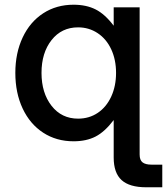

<svg xmlns="http://www.w3.org/2000/svg" viewBox="-20 -588 708 814"><path d="M600 206Q529 206 495.5 175.5Q462 145 462 80V-79Q424 -29 385 -9Q346 11 292 11Q219 11 163 -25.5Q107 -62 76 -128Q45 -194 45 -279Q45 -363 76 -429Q107 -495 163 -531.5Q219 -568 292 -568Q346 -568 385.5 -548Q425 -528 462 -479V-557H572V67Q572 91 584.5 100.5Q597 110 622 110H668V206ZM472 -279Q472 -335 451.5 -379Q431 -423 394 -447.5Q357 -472 311 -472Q241 -472 198.5 -418Q156 -364 156 -279Q156 -194 198.5 -139.5Q241 -85 311 -85Q358 -85 394.5 -109.5Q431 -134 451.5 -178.5Q472 -223 472 -279Z"/></svg>

Font: Open Sauce One Medium
Style: Regular
Weight: 500
Designer: Alfredo Marco Pradil
Foundry: Creative Sauce Fz LLC
Version: Version 1.477